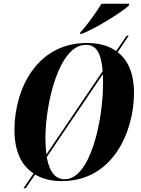

<svg xmlns="http://www.w3.org/2000/svg" viewBox="-20 -954 752 1023"><path d="M408 -782 406 -774H417C498 -807 635 -893 666 -924L669 -934H521C492 -888 445 -820 408 -782ZM105 49H117L167 -24C206 -1 254 11 309 11C585 11 694 -258 694 -459C694 -564 661 -635 607 -676L666 -764H655L599 -682C557 -712 503 -725 443 -725C174 -725 57 -477 57 -261C57 -149 94 -72 159 -30ZM222 -218C222 -400 293 -715 437 -715C491 -715 519 -676 527 -575L227 -131C224 -156 222 -185 222 -218ZM325 1C278 1 244 -33 229 -117L528 -559C529 -544 529 -528 529 -510C529 -313 462 1 325 1Z"/></svg>

Font: Noto Serif Display Condensed ExtraBold
Style: Italic
Weight: 800
Width: 3
Italic angle: -12°
Designer: Monotype Design Team
Foundry: Monotype Imaging Inc.
Version: Version 2.009